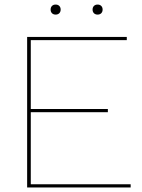

<svg xmlns="http://www.w3.org/2000/svg" viewBox="-20 -822 623 842"><path d="M553 -14V0H105H99V-660H115H536V-646H115V-344H453V-330H115V-14ZM246 -780Q246 -770 240 -764Q234 -758 224 -758Q214 -758 208 -764Q202 -770 202 -780Q202 -790 208 -796Q214 -802 224 -802Q234 -802 240 -796Q246 -790 246 -780ZM430 -780Q430 -770 424 -764Q418 -758 408 -758Q398 -758 392 -764Q386 -770 386 -780Q386 -790 392 -796Q398 -802 408 -802Q418 -802 424 -796Q430 -790 430 -780Z"/></svg>

Font: Work Sans Thin
Style: Regular
Weight: 260
Designer: Wei Huang
Foundry: Wei Huang
Version: Version 1.500